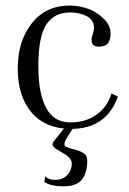

<svg xmlns="http://www.w3.org/2000/svg" viewBox="-20 -448 459 682"><path d="M227.1 -428.2Q263.7 -428.2 297.9 -415Q329.1 -402.3 352.1 -377.9Q373 -355.5 373 -327.1Q373 -308.6 363.8 -294.9Q354 -282.2 331.1 -282.2Q305.2 -282.2 305.2 -306.2Q305.2 -314.9 309.1 -325.2Q314 -339.8 314 -349.1Q314 -376 289.1 -390.1Q262.7 -403.8 229 -403.8Q173.8 -403.8 145 -361.8Q116.2 -318.4 116.2 -213.9Q116.2 -114.7 144 -64.9Q170.4 -13.2 230 -13.2Q285.6 -13.2 323.2 -41Q361.8 -68.8 376 -116.2L398.9 -105Q357.4 9.8 232.9 9.8Q141.6 9.8 91.8 -48.8Q43 -106.4 43 -205.1Q43 -300.8 91.8 -363.8Q141.6 -428.2 227.1 -428.2ZM141.1 178.2Q152.3 190.9 175.8 190.9Q201.7 190.9 217.8 174.8Q234.9 157.7 234.9 132.8Q234.9 112.3 201.2 94.2L178.2 80.1Q167 72.3 167 64.9Q167 57.6 172.9 51.8L213.9 0H244.1L214.8 45.9Q209 56.2 209 64.9Q209 71.3 215.8 74.2Q218.8 75.7 236.8 81.1Q262.7 86.4 276.9 96.2Q290 103.5 290 122.1Q290 165 271 189.9Q251.5 213.9 206.1 213.9Q161.1 213.9 137.2 198.2Z"/></svg>

Font: Unna Light
Style: Regular
Weight: 300
Designer: Jorge de Buen Unna
Foundry: Omnibus-Type
Version: Version 2.007;PS 002.007;hotconv 1.0.88;makeotf.lib2.5.64775